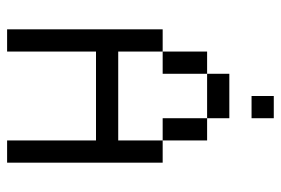

<svg xmlns="http://www.w3.org/2000/svg" viewBox="-145 -645 790 540"><g transform="rotate(90 250.0 -375.0)"><path d="M312.5 -687.5H250V-750H312.5ZM62.5 -437.5H125V-312.5H375V-437.5H437.5V0H375V-250H125V0H62.5ZM125 -562.5H187.5V-437.5H125ZM187.5 -625H312.5V-562.5H187.5ZM312.5 -562.5H375V-437.5H312.5Z"/></g></svg>

Font: ChillBitmapSE 16px
Style: Regular
Weight: 400
Designer: Designed by Warren2060
Foundry: ChillType
Version: Version 1.000